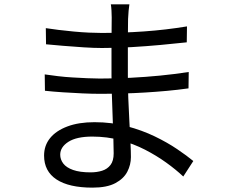

<svg xmlns="http://www.w3.org/2000/svg" viewBox="-20 -814 1040 880"><path d="M573 -794Q571 -781 569.5 -765Q568 -749 567 -727Q567 -712 566.5 -682Q566 -652 566 -614.5Q566 -577 566 -539Q566 -501 566 -469Q566 -419 568 -364Q570 -309 573 -257Q576 -205 578 -162Q580 -119 580 -94Q580 -59 563.5 -27Q547 5 508.5 25.5Q470 46 404 46Q296 46 239 8.5Q182 -29 182 -101Q182 -147 209.5 -181Q237 -215 289 -234.5Q341 -254 413 -254Q492 -254 561.5 -235.5Q631 -217 689 -189Q747 -161 792 -130.5Q837 -100 866 -76L820 -5Q786 -37 741.5 -69Q697 -101 644.5 -128Q592 -155 531.5 -171.5Q471 -188 403 -188Q331 -188 293.5 -164Q256 -140 256 -105Q256 -83 270 -64.5Q284 -46 315 -35Q346 -24 395 -24Q424 -24 448 -31.5Q472 -39 486.5 -58Q501 -77 501 -111Q501 -140 499.5 -186.5Q498 -233 496 -285.5Q494 -338 492.5 -387Q491 -436 491 -469Q491 -503 491 -538.5Q491 -574 491 -609Q491 -644 491.5 -676Q492 -708 492 -734Q492 -746 491 -765Q490 -784 488 -794ZM190 -685Q215 -681 248 -677Q281 -673 317.5 -669.5Q354 -666 387.5 -664.5Q421 -663 446 -663Q541 -663 640.5 -670Q740 -677 837 -693L836 -620Q781 -614 716 -608Q651 -602 582.5 -598Q514 -594 447 -594Q412 -594 364 -597Q316 -600 269.5 -604Q223 -608 191 -611ZM185 -473Q212 -469 245 -465Q278 -461 313 -459Q348 -457 380 -455.5Q412 -454 437 -454Q510 -454 578.5 -457.5Q647 -461 713.5 -467.5Q780 -474 845 -484L844 -409Q794 -402 744.5 -397.5Q695 -393 645.5 -390Q596 -387 544.5 -385.5Q493 -384 436 -384Q402 -384 357.5 -386Q313 -388 267.5 -391Q222 -394 186 -398Z"/></svg>

Font: Farlight84_Sys_V01
Style: Regular
Weight: 400
Designer: Ryoko NISHIZUKA  (kana, bopomofo & ideographs); Paul D. Hunt (Latin, Greek & Cyrillic); Sandoll Communications , Soo-you
Foundry: Adobe
Version: Version 2.004;October 29, 2024;FontCreator 14.0.0.2814 64-bi